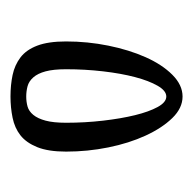

<svg xmlns="http://www.w3.org/2000/svg" viewBox="-21 -738 368 366"><g transform="rotate(-90 163.0 -555.0)"><path d="M162 -422Q173 -422 182.5 -438.5Q192 -455 199 -481.5Q206 -508 210 -542.5Q214 -577 214 -613Q214 -637 210 -652Q206 -667 198.5 -675.5Q191 -684 181.5 -686.5Q172 -689 162 -689Q152 -689 143 -686.5Q134 -684 127 -675.5Q120 -667 116 -652Q112 -637 112 -613Q112 -577 116 -542.5Q120 -508 126.5 -481.5Q133 -455 142 -438.5Q151 -422 162 -422ZM162 -391Q140 -391 121 -410.5Q102 -430 87.5 -461.5Q73 -493 65 -532.5Q57 -572 57 -613Q57 -647 65.5 -668Q74 -689 88 -700Q102 -711 121.5 -715Q141 -719 162 -719Q184 -719 203 -715Q222 -711 236.5 -700Q251 -689 259 -668Q267 -647 267 -613Q267 -572 259 -532.5Q251 -493 237 -461.5Q223 -430 203.5 -410.5Q184 -391 162 -391Z"/></g></svg>

Font: Combo
Style: Regular
Weight: 400
Designer: Eduardo Rodriguez Tunni
Foundry: Eduardo Rodriguez Tunni
Version: Version 1.001